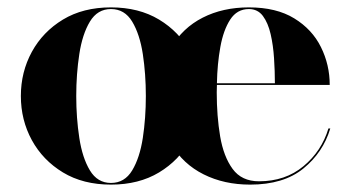

<svg xmlns="http://www.w3.org/2000/svg" viewBox="-20 -490 950 520"><path d="M36.5 -230Q36.5 -295 66.2 -349.5Q96 -404 150.5 -437Q205 -470 280.5 -470Q356 -470 410.8 -437Q465.5 -404 495 -349.5Q524.5 -295 524.5 -230Q524.5 -165 495 -110.5Q465.5 -56 410.8 -23Q356 10 280.5 10Q205 10 150.5 -23Q96 -56 66.2 -110.5Q36.5 -165 36.5 -230ZM186.5 -230Q186.5 -170.5 194.8 -116.5Q203 -62.5 223.5 -28.5Q244 5.5 280.5 5.5Q317.5 5.5 338 -28.5Q358.5 -62.5 366.8 -116.5Q375 -170.5 375 -230Q375 -289.5 366.8 -343.5Q358.5 -397.5 338 -431.5Q317.5 -465.5 280.5 -465.5Q244 -465.5 223.5 -431.5Q203 -397.5 194.8 -343.5Q186.5 -289.5 186.5 -230ZM874.5 -142Q855 -77 801.5 -33.5Q748 10 657.5 10Q587 10 531.5 -17.8Q476 -45.5 444 -99Q412 -152.5 412 -230Q412 -307.5 443.2 -361Q474.5 -414.5 529 -442.2Q583.5 -470 654 -470Q728.5 -470 777 -440.2Q825.5 -410.5 849.2 -362.5Q873 -314.5 873 -260H567.5Q567 -250 567 -240Q567 -175.5 576.2 -120.8Q585.5 -66 610 -32.5Q634.5 1 681.5 1Q752.5 1 801.8 -39.8Q851 -80.5 869.5 -142ZM654 -465.5Q622 -465.5 603.5 -437Q585 -408.5 576.8 -362.8Q568.5 -317 567.5 -264.5H724.5Q724.5 -297 722.2 -332Q720 -367 713 -397.5Q706 -428 692 -446.8Q678 -465.5 654 -465.5Z"/></svg>

Font: Bodoni* 36pt
Style: Bold
Weight: 700
Version: Version 2.3